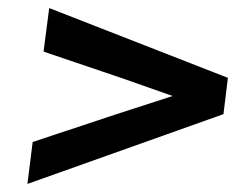

<svg xmlns="http://www.w3.org/2000/svg" viewBox="-20 -570 585 476"><path d="M545 -377 102 -550 88 -442 280 -377 408 -332 269 -287 61 -218 48 -114 534 -287Z"/></svg>

Font: Falling Sky
Style: MedObl
Weight: 500
Designer: Paul D. Hunt
Foundry: Adobe Systems Incorporated
Version: Version 1.02